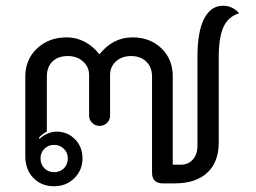

<svg xmlns="http://www.w3.org/2000/svg" viewBox="-20 -639 890 668"><path d="M68 -96V-373Q68 -432 109 -470.5Q150 -509 212 -509Q245 -509 274 -494Q303 -479 326 -450Q373 -509 441 -509Q502 -509 541.5 -471Q581 -433 581 -374V-66H609Q635 -66 651 -84Q667 -102 667 -132V-443Q667 -528 690 -573.5Q713 -619 756 -619Q789 -619 812 -593Q774 -581 757.5 -545Q741 -509 741 -439V-143Q741 -75 701 -38Q661 -1 588 -1H546Q528 -1 518.5 -10.5Q509 -20 509 -37V-373Q509 -405 489 -424.5Q469 -444 436 -444Q404 -444 383.5 -425.5Q363 -407 363 -378V-237Q363 -222 352.5 -211.5Q342 -201 326 -201Q311 -201 300.5 -211.5Q290 -222 290 -237V-378Q290 -406 269 -425Q248 -444 216 -444Q182 -444 162.5 -425Q143 -406 143 -373V-181Q125 -172 115 -159L118 -156Q129 -167 145 -174Q161 -181 177 -181Q215 -181 241 -154.5Q267 -128 267 -88Q267 -47 238.5 -19Q210 9 168 9Q124 9 96 -20Q68 -49 68 -96ZM216 -88Q216 -108 202 -121.5Q188 -135 168 -135Q148 -135 134.5 -121.5Q121 -108 121 -88Q121 -67 134.5 -53.5Q148 -40 168 -40Q189 -40 202.5 -53.5Q216 -67 216 -88Z"/></svg>

Font: K2D Light
Style: Regular
Weight: 300
Designer: Katatrad Aksorn Co.,Ltd.
Foundry: Cadson Demak Co.,Ltd.
Version: Version 1.000; ttfautohint (v1.6)